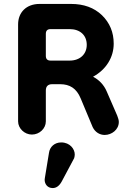

<svg xmlns="http://www.w3.org/2000/svg" viewBox="-20 -668 648 976"><path d="M142 16C181 16 213 -15 213 -51V-208C213 -229 224 -240 245 -240H286C334 -240 369 -219 390 -168L451 -22C464 5 488 18 512 18C548 18 584 -9 584 -48C584 -57 581 -67 576 -80L523 -202C508 -238 482 -263 453 -278C521 -315 558 -378 558 -446C558 -504 538 -552 498 -591C458 -629 406 -648 341 -648H181C114 -648 72 -605 72 -544V-51C72 -15 105 16 142 16ZM237 -360C221 -360 213 -368 213 -384V-496C213 -512 221 -520 237 -520H334C387 -520 421 -489 421 -440C421 -393 387 -360 334 -360ZM357 136C359 129 360 123 360 117C360 90 336 56 291 56C258 56 233 78 229 109L208 237C208 240 207 243 207 246C207 266 220 288 248 288C266 288 281 277 293 256Z"/></svg>

Font: Dongle
Style: Bold
Weight: 700
Designer: Yanghee Ryu
Foundry: Yanghee Ryu
Version: Version 2.000